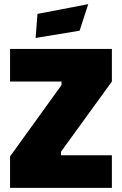

<svg xmlns="http://www.w3.org/2000/svg" viewBox="-20 -912 592 932"><path d="M28.8 0V-152.7L278.5 -498.9V-516.3H28.8V-674.5H523.1V-516.3L276.1 -175.6V-158.2H523.1V0ZM152.9 -727.7 161.9 -844.5 408.4 -891.9 366.4 -763Z"/></svg>

Font: Titillium Web SemiBold
Style: Regular
Weight: 600
Designer: Mohamed Gaber, Accademia di Belle Arti di Urbino
Foundry: Kief Type Foundry, Accademia di Belle Arti di Urbino
Version: Version 3.000; ttfautohint (v1.8.4)